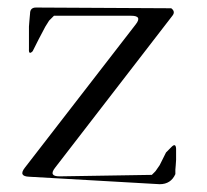

<svg xmlns="http://www.w3.org/2000/svg" viewBox="-20 -506 540 502"><path d="M427.7 -484.4Q439.5 -475.6 430.7 -464.8L124 -67.4Q106.4 -44.9 135.7 -44.9L377 -48.8L386.7 -58.6L397.5 -74.2L414.1 -107.4L428.7 -122.1Q439.5 -132.8 440.4 -117.2V-87.9L439.5 -74.2L438.5 -62.5V-50.8Q426.8 -24.4 397.5 -24.4L56.6 -43.9Q27.3 -44.9 44.9 -67.4L335 -442.4Q352.5 -464.8 323.2 -464.8H121.1L108.4 -452.1L98.6 -436.5L81.1 -403.3L65.4 -372.1Q54.7 -361.3 55.7 -377.9V-393.6V-422.9V-436.5L56.6 -448.2L57.6 -460L58.6 -470.7Q58.6 -486.3 74.2 -486.3Z"/></svg>

Font: B2 Hana
Style: Regular
Weight: 500
Version: 2020-08-05; (max)